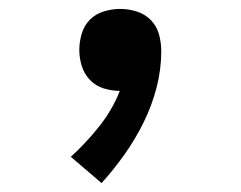

<svg xmlns="http://www.w3.org/2000/svg" viewBox="-20 -196 540 431"><path d="M208 215 139 156Q173 125 202.5 88Q232 51 249 8Q231 8 213 2.5Q195 -3 182 -16.5Q169 -30 163.5 -48Q158 -66 158 -84Q158 -102 163.5 -120.5Q169 -139 182 -152Q195 -165 213.5 -170.5Q232 -176 250 -176Q269 -176 287.5 -170Q306 -164 319 -150.5Q332 -137 337 -118.5Q342 -100 342 -81Q342 -40 331.5 0.5Q321 41 302.5 78.5Q284 116 260 150Q236 184 208 215Z"/></svg>

Font: Iosevka SS18 Semibold
Style: Regular
Weight: 600
Monospace: yes
Designer: Belleve Invis
Foundry: Belleve Invis
Version: Version 25.1.1; ttfautohint (v1.8.4)